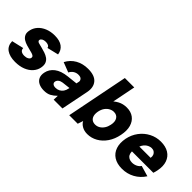

<svg xmlns="http://www.w3.org/2000/svg" viewBox="33 -1410 2106 2106"><g transform="rotate(45 1086.0 -356.5)"><path d="M149 -164Q150 -144 159 -133Q168 -122 183 -117Q198 -112 216 -112Q246 -112 265.5 -123Q285 -134 289 -151Q291 -168 280.5 -176.5Q270 -185 251.5 -190.5Q233 -196 211 -201Q187 -207 158 -215.5Q129 -224 104 -239.5Q79 -255 66 -281.5Q53 -308 62 -348Q71 -394 103 -430Q135 -466 185 -486.5Q235 -507 298 -507Q375 -507 418 -475Q461 -443 469 -385L336 -353Q335 -366 326 -373.5Q317 -381 303.5 -384.5Q290 -388 275 -388Q249 -388 232 -378Q215 -368 212 -353Q210 -343 215.5 -336Q221 -329 231.5 -325Q242 -321 257 -318Q272 -315 289 -310Q317 -303 347 -293Q377 -283 400.5 -266.5Q424 -250 435.5 -222.5Q447 -195 439 -152Q431 -108 399 -71.5Q367 -35 314.5 -14Q262 7 193 7Q110 7 61 -27Q12 -61 10 -132Z M786 0 788 -62Q756 -30 722.5 -12Q689 6 639 6Q592 6 558 -10.5Q524 -27 509 -59Q494 -91 503 -136Q515 -198 568 -239Q621 -280 716 -290L836 -303L843 -336Q846 -353 833 -369.5Q820 -386 785 -386Q754 -386 728.5 -370Q703 -354 688 -324L572 -369Q607 -436 670 -471.5Q733 -507 815 -507Q917 -507 960 -456Q1003 -405 986 -319L922 0ZM818 -213 723 -202Q695 -198 677.5 -184.5Q660 -171 656 -151Q652 -132 665.5 -119Q679 -106 708 -106Q735 -106 757.5 -117.5Q780 -129 795 -150.5Q810 -172 816 -204Z M1237 -423Q1266 -458 1311.5 -482.5Q1357 -507 1415 -507Q1478 -507 1521 -475.5Q1564 -444 1580.5 -386.5Q1597 -329 1581 -250Q1566 -172 1526.5 -114Q1487 -56 1431 -24.5Q1375 7 1312 7Q1264 7 1229 -13.5Q1194 -34 1180 -63L1159 0H1027L1170 -720H1316L1257 -422ZM1424 -250Q1436 -305 1415 -339Q1394 -373 1348 -373Q1321 -373 1294.5 -358.5Q1268 -344 1249 -317Q1230 -290 1222 -250Q1215 -210 1223 -183Q1231 -156 1251 -142Q1271 -128 1300 -128Q1330 -128 1355.5 -143.5Q1381 -159 1399 -186.5Q1417 -214 1424 -250Z M1850 7Q1773 7 1722.5 -25.5Q1672 -58 1652 -117Q1632 -176 1647 -255Q1662 -328 1704.5 -385Q1747 -442 1809.5 -474.5Q1872 -507 1943 -507Q2018 -507 2067 -476.5Q2116 -446 2135.5 -390Q2155 -334 2140 -260Q2138 -248 2134.5 -235Q2131 -222 2126 -206H1794Q1794 -179 1804 -159.5Q1814 -140 1834 -129.5Q1854 -119 1881 -119Q1912 -119 1939.5 -132Q1967 -145 1983 -169L2107 -133Q2064 -66 1997 -29.5Q1930 7 1850 7ZM1989 -301Q1993 -326 1985.5 -345Q1978 -364 1961 -375Q1944 -386 1920 -385Q1898 -384 1877 -373.5Q1856 -363 1840 -344.5Q1824 -326 1814 -301Z"/></g></svg>

Font: Albert Sans ExtraBold
Style: Italic
Weight: 800
Italic angle: -11.25°
Designer: Andreas Rasmussen
Foundry: a.Foundry
Version: Version 1.025